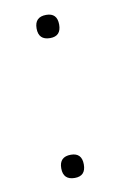

<svg xmlns="http://www.w3.org/2000/svg" viewBox="-66 -552 390 603"><g transform="rotate(-10 128.5 -250.0)"><path d="M87 -473Q87 -510 124 -510Q159 -510 159 -473Q159 -436 124 -436Q87 -436 87 -473ZM87 -27Q87 -64 124 -64Q159 -64 159 -27Q159 10 124 10Q87 10 87 -27Z"/></g></svg>

Font: Haskoy ExtraLight
Style: Regular
Weight: 200
Designer: Ertekin Erdin
Foundry: Ertekin Erdin
Version: Version 2.000; ttfautohint (v1.8.4.7-5d5b)